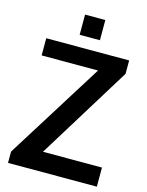

<svg xmlns="http://www.w3.org/2000/svg" viewBox="-135 -1008 834 1090"><g transform="rotate(15 282.5 -463.0)"><path d="M226.1 -807.6V-926.3H345.2V-807.6ZM21.5 0V-66.4L379.4 -638.7H47.9V-739.7H535.2V-661.1L196.8 -112.3H543.5V0Z"/></g></svg>

Font: News Cycle
Style: Bold
Weight: 700
Version: Version 0.5.1